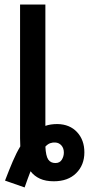

<svg xmlns="http://www.w3.org/2000/svg" viewBox="-20 -785 408 842"><path d="M2 7Q20 -40 36 -77.5Q52 -115 69 -143Q68 -159 68 -179V-765H179V-233Q201 -241 232 -241Q286 -240 318 -205.5Q350 -171 350 -117Q350 -61 314 -25.5Q278 10 216 10Q180 10 155 -1.5Q130 -13 114 -34Q108 -19 101.5 -1Q95 17 88 37ZM223 -70Q242 -70 251 -84.5Q260 -99 260 -116Q260 -135 249.5 -147Q239 -159 223 -160Q211 -161 200 -157Q189 -153 179 -142Q181 -101 191.5 -85.5Q202 -70 223 -70Z"/></svg>

Font: Noto Sans ExtraCondensed SemiBold
Style: Regular
Weight: 600
Width: 2
Designer: Monotype Design Team
Foundry: Monotype Imaging Inc.
Version: Version 2.013; ttfautohint (v1.8.4.7-5d5b)